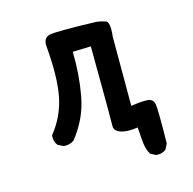

<svg xmlns="http://www.w3.org/2000/svg" viewBox="-80 -471 660 657"><g transform="rotate(-15 250.0 -142.5)"><path d="M395.5 105.5 376 95.7Q364.3 74.2 362.3 48.8Q360.4 23.4 358.4 -2Q321.3 3.9 298.3 -3.9Q275.4 -11.7 276.4 -29.8Q277.3 -47.9 275.4 -311.5L210.9 -309.6Q212.9 -229.5 199.2 -154.3Q185.5 -79.1 134.8 -15.6Q119.1 -3.9 97.7 -5.9L78.1 -15.6Q66.4 -30.3 68.4 -51.8Q111.3 -104.5 125 -170.9Q138.7 -237.3 128.9 -350.6Q126 -382.8 152.8 -387.2Q179.7 -391.6 315.4 -387.7Q333 -385.7 347.7 -380.4Q362.3 -375 356.4 -323.2V-79.1Q395.5 -85 415 -83.5Q434.6 -82 438.5 -64Q442.4 -45.9 440.4 76.2L430.7 95.7Q417 107.4 395.5 105.5Z"/></g></svg>

Font: NaikaiFont
Style: Regular
Weight: 400
Version: Version 1.67